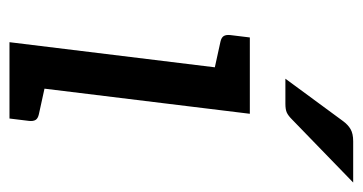

<svg xmlns="http://www.w3.org/2000/svg" viewBox="-200 -565 765 405"><g transform="rotate(90 182.5 -362.5)"><path d="M69 0 131 -507H220L158 0ZM128 0 148 -78 221 -62Q230 -60 233 -55Q236 -50 235 -41L230 0ZM161 -507 141 -429 68 -445Q59 -447 56 -452Q53 -457 54 -466L59 -507ZM278 -725H365L232 -596Q224 -588 217.5 -585Q211 -582 199 -582H146L235 -703Q243 -714 252.5 -719.5Q262 -725 278 -725Z"/></g></svg>

Font: Aleo
Style: Italic
Weight: 400
Italic angle: -7°
Designer: Alessio Laiso
Foundry: Alessio Laiso
Version: Version 2.001;gftools[0.9.29]